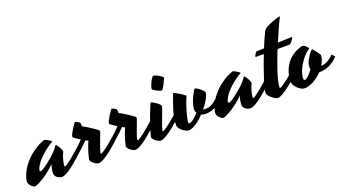

<svg xmlns="http://www.w3.org/2000/svg" viewBox="-120 -1034 2734 1521"><g transform="rotate(-20 1247.5 -273.5)"><path d="M252 -43C252 -57 254 -96 283 -157C283 -172 259 -216 244 -226C243 -227 242 -225 242 -225C218 -184 165 -141 165 -141C119 -103 80 -71 62 -71C57 -71 55 -74 55 -79C55 -94 71 -130 118 -177C118 -177 169 -229 227 -260C227 -260 229 -261 228 -262C223 -270 191 -289 176 -294C174 -295 173 -294 172 -294C103 -274 38 -215 38 -215C-61 -125 -70 -37 -70 -30C-70 -2 -35 27 -22 27C-20 27 -18 27 -15 26C40 8 118 -50 161 -95C145 -45 148 -28 148 -17C148 10 183 29 207 29C258 29 367 -76 414 -120C407 -128 397 -139 391 -145C368 -124 273 -40 255 -40C253 -40 252 -41 252 -43Z M611 -202C613 -208 611 -217 603 -222C603 -222 541 -268 490 -294C490 -309 489 -320 488 -323C485 -331 454 -345 451 -345C445 -345 390 -263 390 -241C390 -238 391 -236 393 -235C393 -235 414 -218 446 -198C424 -175 398 -150 381 -134L404 -110C426 -129 457 -158 478 -180C485 -176 492 -172 500 -169C494 -155 472 -113 453 -26C453 -3 498 27 518 27C564 27 679 -76 722 -120C715 -128 706 -138 700 -144C677 -124 580 -38 559 -38C557 -38 556 -39 556 -41C556 -63 594 -152 611 -202Z M920 -202C922 -208 920 -217 912 -222C912 -222 850 -268 799 -294C799 -309 798 -320 797 -323C794 -331 763 -345 760 -345C754 -345 699 -263 699 -241C699 -238 700 -236 702 -235C702 -235 723 -218 755 -198C733 -175 707 -150 690 -134L713 -110C735 -129 766 -158 787 -180C794 -176 801 -172 809 -169C803 -155 781 -113 762 -26C762 -3 807 27 827 27C873 27 988 -76 1031 -120C1024 -128 1015 -138 1009 -144C986 -124 889 -38 868 -38C866 -38 865 -39 865 -41C865 -63 903 -152 920 -202Z M1040 27C1086 27 1201 -76 1244 -120C1237 -128 1228 -138 1222 -144C1199 -124 1102 -38 1081 -38C1079 -38 1078 -39 1078 -41C1078 -63 1123 -168 1139 -218C1140 -222 1141 -225 1141 -227C1141 -247 1076 -285 1068 -285C1061 -285 994 -113 975 -26C975 -3 1020 27 1040 27ZM1233 -434C1233 -442 1181 -477 1158 -477C1146 -477 1110 -408 1110 -381C1110 -375 1160 -345 1183 -344C1195 -344 1231 -426 1233 -434Z M1445 -51C1499 -51 1539 -70 1594 -124C1588 -131 1577 -142 1571 -148C1529 -109 1504 -88 1452 -88C1446 -88 1442 -89 1438 -90C1476 -137 1503 -185 1503 -212C1501 -226 1463 -259 1433 -270C1412 -251 1370 -157 1370 -115C1370 -106 1373 -95 1379 -85C1351 -52 1319 -25 1298 -25C1293 -25 1291 -30 1291 -35C1291 -59 1323 -179 1352 -238C1325 -262 1292 -280 1259 -295C1231 -219 1194 -131 1194 -45C1194 -10 1256 27 1276 27C1315 24 1366 -12 1409 -58C1419 -53 1431 -51 1445 -51Z M1840 -43C1840 -57 1842 -96 1871 -157C1871 -172 1847 -216 1832 -226C1831 -227 1830 -225 1830 -225C1806 -184 1753 -141 1753 -141C1707 -103 1668 -71 1650 -71C1645 -71 1643 -74 1643 -79C1643 -94 1659 -130 1706 -177C1706 -177 1757 -229 1815 -260C1815 -260 1817 -261 1816 -262C1811 -270 1779 -289 1764 -294C1762 -295 1761 -294 1760 -294C1691 -274 1626 -215 1626 -215C1527 -125 1518 -37 1518 -30C1518 -2 1553 27 1566 27C1568 27 1570 27 1573 26C1628 8 1706 -50 1749 -95C1733 -45 1736 -28 1736 -17C1736 10 1771 29 1795 29C1846 29 1955 -76 2002 -120C1995 -128 1985 -139 1979 -145C1956 -124 1861 -40 1843 -40C1841 -40 1840 -41 1840 -43Z M2026 27C2072 27 2187 -76 2230 -120C2223 -128 2214 -138 2208 -144C2185 -124 2090 -42 2069 -42C2067 -42 2066 -43 2066 -45C2066 -102 2110 -225 2156 -339H2253C2259 -339 2263 -341 2264 -342C2278 -354 2306 -390 2293 -390L2176 -386C2215 -479 2252 -558 2260 -571C2261 -573 2261 -574 2261 -574C2261 -576 2259 -576 2256 -576C2242 -576 2184 -554 2155 -540C2116 -522 2112 -505 2105 -490C2092 -464 2075 -425 2057 -381L1993 -378C1983 -374 1970 -347 1970 -340C1970 -339 1971 -339 1971 -339H2040C1994 -220 1947 -82 1947 -42C1947 -20 2004 27 2026 27Z M2266 -50C2266 -73 2276 -118 2311 -171C2358 -243 2390 -252 2393 -258C2393 -263 2367 -295 2349 -295C2346 -295 2340 -294 2338 -293C2217 -260 2164 -156 2164 -57C2164 -27 2213 27 2252 27C2299 27 2359 -6 2403 -53C2460 -53 2510 -70 2565 -127C2559 -134 2548 -146 2542 -152C2505 -113 2474 -97 2435 -95C2452 -122 2463 -150 2463 -178C2459 -187 2426 -231 2412 -246L2409 -243C2378 -213 2357 -169 2357 -169C2345 -146 2344 -128 2344 -115C2344 -111 2344 -105 2345 -98C2319 -62 2292 -35 2277 -35C2270 -35 2266 -40 2266 -50Z"/></g></svg>

Font: Yesteryear
Style: Regular
Weight: 400
Designer: Astigmatic (AOETI)
Foundry: Astigmatic (AOETI)
Version: Version 1.000